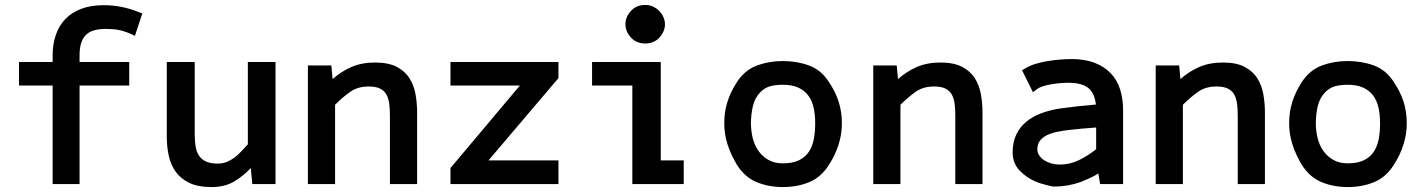

<svg xmlns="http://www.w3.org/2000/svg" viewBox="-20 -745 5760 777"><path d="M193 -399H57V-494H193V-521Q193 -565 205.5 -602.5Q218 -640 243.5 -667Q269 -694 308 -709Q347 -724 400 -724Q474 -724 544 -695L556 -691L526 -600L511 -607Q484 -619 461.5 -623.5Q439 -628 408 -628Q350 -628 326 -602Q302 -576 302 -523V-494H503V-399H302V0H193Z M995 -65Q965 -33 927.5 -10.5Q890 12 836 12Q781 12 746 -5Q711 -22 691 -50Q671 -78 663 -114.5Q655 -151 655 -190V-494H768V-201Q768 -175 771.5 -153Q775 -131 785 -115.5Q795 -100 813.5 -91.5Q832 -83 861 -83Q882 -83 898.5 -90Q915 -97 930 -108Q943 -118 959 -135Q965 -141 971 -148Q977 -155 983 -161V-494H1095V0H1001Z M1326 -425Q1361 -456 1402.5 -474Q1444 -492 1498 -492Q1552 -492 1585.5 -474.5Q1619 -457 1637 -428.5Q1655 -400 1661.5 -364Q1668 -328 1668 -290V0H1558V-279Q1558 -305 1555 -326.5Q1552 -348 1543.5 -363Q1535 -378 1518 -386.5Q1501 -395 1472 -395Q1428 -395 1397.5 -373.5Q1367 -352 1336 -321V0H1226V-480H1321Z M1803 -65 2084 -399H1803V-494H2240V-429L1957 -96H2240V0H1803Z M2511 -647Q2511 -676 2533 -700.5Q2555 -725 2591 -725Q2609 -725 2623.5 -718Q2638 -711 2648.5 -700Q2659 -689 2665 -675Q2671 -661 2671 -647Q2671 -618 2649 -593.5Q2627 -569 2591 -569Q2555 -569 2533 -593.5Q2511 -618 2511 -647ZM2747 -96V0H2539V-399H2376V-494H2654V-96Z M3148 -84Q3188 -84 3213.5 -96.5Q3239 -109 3253.5 -131Q3268 -153 3273.5 -182.5Q3279 -212 3279 -246Q3279 -279 3273 -307.5Q3267 -336 3252 -357Q3237 -378 3211.5 -390Q3186 -402 3148 -402Q3121 -402 3098.5 -396.5Q3076 -391 3057 -372Q3034 -348 3026.5 -314Q3019 -280 3019 -246Q3019 -216 3026 -187Q3033 -158 3049 -135Q3065 -112 3089.5 -98Q3114 -84 3148 -84ZM2963 -414Q2995 -462 3043.5 -480Q3092 -498 3148 -498Q3205 -498 3254 -480Q3303 -462 3334 -414Q3361 -374 3374 -333.5Q3387 -293 3387 -246Q3387 -201 3373 -158Q3359 -115 3334 -77Q3303 -28 3255 -8Q3207 12 3148 12Q3090 12 3042 -8Q2994 -28 2963 -77Q2939 -116 2925 -158.5Q2911 -201 2911 -246Q2911 -293 2924 -333.5Q2937 -374 2963 -414Z M3614 -425Q3649 -456 3690.5 -474Q3732 -492 3786 -492Q3840 -492 3873.5 -474.5Q3907 -457 3925 -428.5Q3943 -400 3949.5 -364Q3956 -328 3956 -290V0H3846V-279Q3846 -305 3843 -326.5Q3840 -348 3831.5 -363Q3823 -378 3806 -386.5Q3789 -395 3760 -395Q3716 -395 3685.5 -373.5Q3655 -352 3624 -321V0H3514V-480H3609Z M4304 -219Q4281 -216 4258.5 -211.5Q4236 -207 4217 -198Q4199 -189 4188.5 -175.5Q4178 -162 4178 -140Q4178 -127 4186 -115.5Q4194 -104 4206.5 -96Q4219 -88 4235 -83.5Q4251 -79 4268 -79Q4310 -79 4346.5 -97Q4383 -115 4416 -141V-229Q4387 -227 4359.5 -224.5Q4332 -222 4304 -219ZM4425 -43Q4408 -32 4386.5 -22.5Q4365 -13 4352 -8Q4300 10 4247 10Q4240 10 4230 7.5Q4220 5 4210 2.5Q4200 0 4190.5 -3Q4181 -6 4176 -8Q4136 -24 4107 -54Q4078 -84 4078 -128Q4078 -170 4093 -201Q4108 -232 4134 -253Q4160 -274 4195 -287Q4230 -300 4270 -306Q4306 -311 4342 -315Q4378 -319 4415 -322Q4410 -368 4384 -389Q4358 -410 4304 -410Q4288 -410 4270 -408.5Q4252 -407 4234.5 -404Q4217 -401 4201 -396Q4185 -391 4175 -383L4160 -372L4116 -461L4127 -467Q4146 -479 4170.5 -486.5Q4195 -494 4220.5 -498Q4246 -502 4271 -504Q4296 -506 4317 -506Q4371 -506 4410.5 -490.5Q4450 -475 4475.5 -448Q4501 -421 4513 -383Q4525 -345 4525 -300V0H4432Z M4757 -425Q4792 -456 4833.5 -474Q4875 -492 4929 -492Q4983 -492 5016.5 -474.5Q5050 -457 5068 -428.5Q5086 -400 5092.5 -364Q5099 -328 5099 -290V0H4989V-279Q4989 -305 4986 -326.5Q4983 -348 4974.5 -363Q4966 -378 4949 -386.5Q4932 -395 4903 -395Q4859 -395 4828.5 -373.5Q4798 -352 4767 -321V0H4657V-480H4752Z M5434 -84Q5474 -84 5499.5 -96.5Q5525 -109 5539.5 -131Q5554 -153 5559.5 -182.5Q5565 -212 5565 -246Q5565 -279 5559 -307.5Q5553 -336 5538 -357Q5523 -378 5497.5 -390Q5472 -402 5434 -402Q5407 -402 5384.5 -396.5Q5362 -391 5343 -372Q5320 -348 5312.5 -314Q5305 -280 5305 -246Q5305 -216 5312 -187Q5319 -158 5335 -135Q5351 -112 5375.5 -98Q5400 -84 5434 -84ZM5249 -414Q5281 -462 5329.5 -480Q5378 -498 5434 -498Q5491 -498 5540 -480Q5589 -462 5620 -414Q5647 -374 5660 -333.5Q5673 -293 5673 -246Q5673 -201 5659 -158Q5645 -115 5620 -77Q5589 -28 5541 -8Q5493 12 5434 12Q5376 12 5328 -8Q5280 -28 5249 -77Q5225 -116 5211 -158.5Q5197 -201 5197 -246Q5197 -293 5210 -333.5Q5223 -374 5249 -414Z"/></svg>

Font: Codetta
Style: Bold
Weight: 700
Designer: Ulrich Proeller
Foundry: PROSA GmbH
Version: Version 2.00;September 29, 2018;FontCreator 11.5.0.2427 64-b